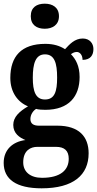

<svg xmlns="http://www.w3.org/2000/svg" viewBox="-20 -786 529 1042"><path d="M223 -630C265 -630 300 -651 300 -698C300 -746 265 -766 223 -766C179 -766 147 -746 147 -698C147 -651 179 -630 223 -630ZM206 236C379 236 461 163 461 46C461 -45 408 -104 291 -104H191C163 -104 145 -114 145 -140C145 -165 161 -186 176 -195C187 -191 213 -190 226 -190C354 -190 412 -263 412 -368C412 -428 391 -465 365 -492C374 -498 383 -504 397 -504C412 -504 428 -489 428 -461C472 -461 487 -488 487 -520C487 -550 467 -577 429 -577C385 -577 357 -545 333 -519C305 -537 271 -548 226 -548C96 -548 36 -480 36 -363C36 -285 77 -231 132 -209C85 -181 52 -151 52 -108C52 -62 86 -39 118 -26C49 -17 0 26 0 98C0 187 68 236 206 236ZM224 -246C173 -246 158 -291 158 -364C158 -441 173 -491 224 -491C276 -491 290 -443 290 -365C290 -290 277 -246 224 -246ZM208 179C145 179 106 147 106 95C106 29 148 11 182 11H284C330 11 353 32 353 76C353 137 308 179 208 179Z"/></svg>

Font: Noto Serif Devanagari Condensed
Style: Bold
Weight: 700
Width: 3
Designer: Universal Thirst, Indian Type Foundry and the Monotype Design Team
Foundry: Monotype Imaging Inc.
Version: Version 2.004